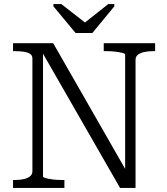

<svg xmlns="http://www.w3.org/2000/svg" viewBox="-20 -922 819 942"><path d="M351 -760H433L541 -891V-902H511L386 -803H408L281 -902H242V-891ZM44 0V-39H55Q79 -39 98 -43.5Q117 -48 128 -57.5Q139 -67 139 -82V-635Q139 -650 128 -657.5Q117 -665 98 -668Q79 -671 55 -671H44V-710H241L604 -76L594 -72V-654Q594 -659 580.5 -662.5Q567 -666 546.5 -668.5Q526 -671 504 -671H489V-710H741V-671H729Q706 -671 686.5 -666.5Q667 -662 656 -653Q645 -644 645 -628V0H569L177 -683L191 -684V-56Q191 -52 204.5 -48Q218 -44 239 -41.5Q260 -39 281 -39H296V0Z"/></svg>

Font: Roboto Serif 36pt Light
Style: Regular
Weight: 300
Designer: Greg Gazdowicz
Foundry: Commercial Type
Version: Version 1.008